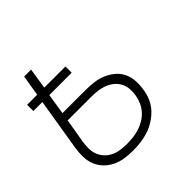

<svg xmlns="http://www.w3.org/2000/svg" viewBox="-142 -648 783 783"><g transform="rotate(-45 250.0 -256.0)"><path d="M201 8Q176 8 152.5 4.5Q129 1 108 -9Q87 -19 71 -35.5Q55 -52 46.5 -73.5Q38 -95 37.5 -119Q37 -143 41 -168L78 -394H26V-430H84L99 -520H139L125 -430H247V-394H118L104 -304H237Q262 -304 285.5 -301Q309 -298 330 -289Q351 -280 368.5 -265.5Q386 -251 396 -230.5Q406 -210 407.5 -186.5Q409 -163 405 -138Q402 -116 393 -94.5Q384 -73 368 -55.5Q352 -38 331.5 -25Q311 -12 289.5 -5Q268 2 245.5 5Q223 8 201 8ZM201 -29Q219 -29 237 -31Q255 -33 272.5 -38.5Q290 -44 306.5 -54Q323 -64 335.5 -78Q348 -92 355.5 -109Q363 -126 366 -144Q369 -162 367.5 -180Q366 -198 358 -213Q350 -228 337 -239Q324 -250 307.5 -256.5Q291 -263 273.5 -265.5Q256 -268 237 -268H98L80 -162Q77 -143 77.5 -124.5Q78 -106 84.5 -90Q91 -74 103 -61.5Q115 -49 131 -41.5Q147 -34 165 -31.5Q183 -29 201 -29Z"/></g></svg>

Font: Iosevka SS04 Extralight
Style: Italic
Weight: 200
Italic angle: -9°
Monospace: yes
Designer: Belleve Invis
Foundry: Belleve Invis
Version: Version 19.0.0; ttfautohint (v1.8.4)